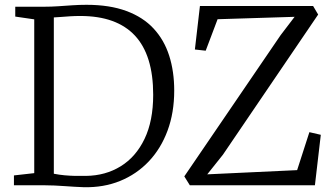

<svg xmlns="http://www.w3.org/2000/svg" viewBox="-20 -771 1397 799"><path d="M328 8Q310 7.5 290 6.2Q270 5 249 3.5Q228 2 206.8 1Q185.5 0 164.5 0H38V-41L122.5 -50.5V-690.5L43.5 -702V-743H163.5Q193.5 -743 222.5 -745Q251.5 -747 280.8 -749Q310 -751 340 -751Q436.5 -751 506 -725.2Q575.5 -699.5 619.2 -652.2Q663 -605 684 -539.5Q705 -474 705 -394Q705 -302 677.2 -227.2Q649.5 -152.5 599 -99.2Q548.5 -46 479.8 -18Q411 10 328 8ZM337.5 -39Q419 -40 482.2 -79Q545.5 -118 581.5 -193Q617.5 -268 617.5 -376.5Q617.5 -459 598.5 -520.5Q579.5 -582 541.5 -622.8Q503.5 -663.5 446.8 -684Q390 -704.5 314 -704.5Q291.5 -704.5 271.5 -703.2Q251.5 -702 234.5 -700.5Q217.5 -699 204 -698.5V-48Q227 -43.5 249.2 -41.5Q271.5 -39.5 293.2 -39Q315 -38.5 337.5 -39ZM770 0 747 -37 1148 -625 1206 -701 885.5 -691 836 -560 791 -565 812 -746H1283L1304 -710.5L907.5 -127L842.5 -45.5L1216.5 -63L1267.5 -221L1315 -210L1290.5 0Z"/></svg>

Font: Merriweather 28pt Light
Style: Regular
Weight: 300
Version: Version 2.100